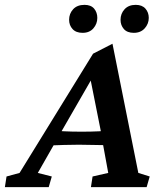

<svg xmlns="http://www.w3.org/2000/svg" viewBox="-65 -771 667 791"><path d="M-44.9 0 -38.1 -43.9 15.6 -58.6 318.4 -549.8 398.4 -590.8 504.9 -58.6 551.8 -43.9 539.1 0H309.6L316.4 -43.9L380.9 -58.6L356.4 -192.4L351.6 -224.6L302.7 -469.7L327.1 -470.7L186.5 -226.6L169.9 -197.3L90.8 -58.6L148.4 -43.9L135.7 0ZM143.6 -171.9 156.2 -232.4Q174.8 -231.4 202.1 -230Q229.5 -228.5 271.5 -228.5Q312.5 -228.5 340.8 -230Q369.1 -231.4 386.7 -232.4L375 -172.9Q350.6 -172.9 322.3 -173.8Q293.9 -174.8 259.8 -174.8Q225.6 -174.8 197.8 -173.8Q169.9 -172.9 143.6 -171.9ZM275.4 -635.7Q248 -635.7 233.9 -651.4Q219.7 -667 219.7 -689.5Q219.7 -714.8 236.3 -732.9Q252.9 -751 283.2 -751Q309.6 -751 322.8 -735.4Q335.9 -719.7 335.9 -697.3Q335.9 -672.9 319.8 -654.3Q303.7 -635.7 275.4 -635.7ZM486.3 -635.7Q459 -635.7 445.3 -651.4Q431.6 -667 431.6 -689.5Q431.6 -714.8 448.2 -732.9Q464.8 -751 494.1 -751Q520.5 -751 534.2 -735.4Q547.9 -719.7 547.9 -697.3Q547.9 -672.9 531.2 -654.3Q514.6 -635.7 486.3 -635.7Z"/></svg>

Font: Crimson Pro SemiBold
Style: Italic
Weight: 600
Italic angle: -12°
Designer: Jacques Le Bailly
Foundry: Baron von Fonthausen
Version: Version 1.003